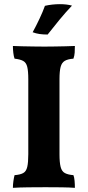

<svg xmlns="http://www.w3.org/2000/svg" viewBox="-20 -900 422 923"><path d="M116 -519Q116 -558 111 -578.5Q106 -599 91.5 -607Q77 -615 50 -618Q46 -629 44 -646Q42 -663 42 -679Q60 -678 86.5 -677.5Q113 -677 142 -676.5Q171 -676 194 -676Q217 -676 243 -676.5Q269 -677 294.5 -677.5Q320 -678 340 -679Q340 -662 339 -647Q338 -632 333 -618Q306 -616 291.5 -607.5Q277 -599 271.5 -578.5Q266 -558 266 -519V-158Q266 -119 271.5 -97.5Q277 -76 292 -68Q307 -60 333 -58Q337 -48 338.5 -31Q340 -14 340 3Q314 1 277 0.5Q240 0 199 0Q158 0 115.5 0.5Q73 1 42 3Q42 -13 44.5 -30Q47 -47 50 -58Q77 -60 91.5 -68Q106 -76 111 -97.5Q116 -119 116 -158ZM209 -734Q187 -734 170 -736.5Q153 -739 137 -745Q154 -776 170 -810Q186 -844 196 -872Q213 -876 231.5 -878Q250 -880 268 -880Q301 -880 326 -873Q294 -839 266 -805Q238 -771 209 -734Z"/></svg>

Font: Vollkorn
Style: Bold
Weight: 700
Designer: Friedrich Althausen
Foundry: Friedrich Althausen
Version: Version 5.000